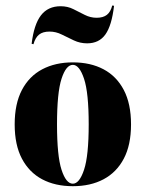

<svg xmlns="http://www.w3.org/2000/svg" viewBox="-20 -652 518 684"><path d="M239.5 11.3Q176.6 11.3 130.2 -13.3Q83.9 -37.9 58.1 -86.7Q32.3 -135.5 32.3 -208.9Q32.3 -282.3 58.1 -331.5Q83.9 -380.6 130.6 -405.2Q177.4 -429.8 239.5 -429.8Q302.4 -429.8 348.8 -405.2Q395.2 -380.6 421 -331.5Q446.8 -282.3 446.8 -208.9Q446.8 -135.5 421 -86.7Q395.2 -37.9 348.8 -13.3Q302.4 11.3 239.5 11.3ZM239.5 2.4Q262.9 2.4 279.4 -47.2Q296 -96.8 296 -208.9Q296 -321.8 279.4 -371.4Q262.9 -421 239.5 -421Q215.3 -421 199.2 -371.4Q183.1 -321.8 183.1 -208.9Q183.1 -96.8 199.2 -47.2Q215.3 2.4 239.5 2.4ZM290.3 -497.6Q265.3 -497.6 243.1 -508.1Q221 -518.5 200 -529Q179 -539.5 156.5 -539.5Q132.3 -539.5 119 -528.6Q105.6 -517.7 99.2 -494.4L92.7 -496Q100.8 -564.5 125.8 -597.2Q150.8 -629.8 196 -629.8Q221 -629.8 241.5 -619.4Q262.1 -608.9 282.3 -598.8Q302.4 -588.7 324.2 -588.7Q347.6 -588.7 360.9 -599.2Q374.2 -609.7 379.8 -632.3L386.3 -631.5Q378.2 -561.3 355.6 -529.4Q333.1 -497.6 290.3 -497.6Z"/></svg>

Font: Playfair 144pt SemiCondensed Black
Style: Regular
Weight: 900
Width: 4
Designer: Claus Eggers Sørensen
Foundry: Claus Eggers Sørensen
Version: Version 2.203